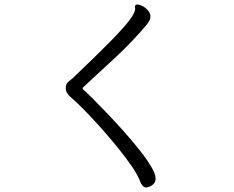

<svg xmlns="http://www.w3.org/2000/svg" viewBox="-20 -777 1040 855"><path d="M635 -669Q571 -593 497 -524Q423 -455 349 -387Q348 -386 348 -384Q348 -380 351 -378Q363 -368 390.5 -340.5Q418 -313 454.5 -275Q491 -237 529 -194.5Q567 -152 600 -110.5Q633 -69 653 -35.5Q673 -2 673 18Q673 33 664 42Q655 51 645 54.5Q635 58 632 58Q622 58 614.5 49.5Q607 41 604 31Q594 3 566.5 -37Q539 -77 502 -122.5Q465 -168 425.5 -212Q386 -256 351 -291.5Q316 -327 293 -346Q286 -352 279.5 -361.5Q273 -371 273 -385Q273 -404 285 -413.5Q297 -423 304 -429Q410 -530 470.5 -591.5Q531 -653 556.5 -687Q582 -721 582 -738Q582 -741 581.5 -743Q581 -745 581 -747Q581 -754 587 -756Q588 -757 592 -757Q601 -757 614.5 -750Q628 -743 639 -730.5Q650 -718 650 -703Q650 -693 645 -685Q640 -677 635 -669Z"/></svg>

Font: QiushuiShotai Bright
Style: Regular
Weight: 400
Designer: Christian Thalmann (Catharsis Fonts)
Version: Version 1.250;